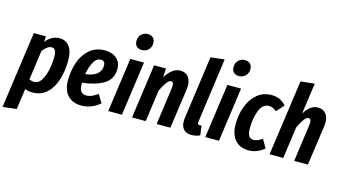

<svg xmlns="http://www.w3.org/2000/svg" viewBox="-123 -1197 3223 1815"><g transform="rotate(15 1488.0 -289.5)"><path d="M87 -530H205L203 -475Q259 -546 337 -546Q398 -546 433 -499Q468 -452 468 -366Q468 -264 442 -177.5Q416 -91 360 -37.5Q304 16 219 16Q182 16 145 3L117 205L-18 221ZM332 -363Q332 -407 320 -425.5Q308 -444 285 -444Q265 -444 242.5 -428Q220 -412 200 -385L160 -95Q186 -85 210 -85Q251 -85 278.5 -129.5Q306 -174 319 -238.5Q332 -303 332 -363Z M938 -410Q938 -306 858 -257.5Q778 -209 648 -194V-180Q648 -132 665.5 -110Q683 -88 717 -88Q745 -88 770.5 -99Q796 -110 829 -134L877 -53Q793 16 697 16Q611 16 562.5 -35.5Q514 -87 514 -185Q514 -279 543 -361.5Q572 -444 632 -495Q692 -546 780 -546Q853 -546 895.5 -507.5Q938 -469 938 -410ZM807 -405Q807 -451 766 -451Q723 -451 696 -402.5Q669 -354 656 -281Q807 -298 807 -405Z M1091 0H957L1031 -530H1165ZM1043 -709Q1043 -749 1068.5 -774.5Q1094 -800 1131 -800Q1165 -800 1184 -781Q1203 -762 1203 -730Q1203 -690 1177 -664.5Q1151 -639 1114 -639Q1080 -639 1061.5 -658Q1043 -677 1043 -709Z M1623 -424Q1623 -406 1620 -388L1565 0H1431L1482 -370Q1483 -377 1483 -390Q1483 -426 1459 -426Q1438 -426 1416 -396Q1394 -366 1367 -310L1324 0H1190L1264 -530H1380L1376 -444Q1407 -492 1441.5 -519Q1476 -546 1520 -546Q1567 -546 1595 -513.5Q1623 -481 1623 -424Z M1807 -125Q1806 -121 1806 -114Q1806 -94 1824 -94Q1834 -94 1844 -97L1857 -3Q1818 15 1774 15Q1724 15 1697.5 -13Q1671 -41 1671 -91Q1671 -100 1673 -120L1759 -741L1894 -756Z M2041 0H1907L1981 -530H2115ZM1993 -709Q1993 -749 2018.5 -774.5Q2044 -800 2081 -800Q2115 -800 2134 -781Q2153 -762 2153 -730Q2153 -690 2127 -664.5Q2101 -639 2064 -639Q2030 -639 2011.5 -658Q1993 -677 1993 -709Z M2554 -482 2488 -408Q2468 -425 2451 -432.5Q2434 -440 2414 -440Q2351 -440 2321.5 -363Q2292 -286 2292 -189Q2292 -137 2308 -114.5Q2324 -92 2354 -92Q2375 -92 2393 -100Q2411 -108 2438 -125L2486 -43Q2414 16 2333 16Q2248 16 2200 -39Q2152 -94 2152 -192Q2152 -285 2182 -366Q2212 -447 2270.5 -496.5Q2329 -546 2410 -546Q2456 -546 2491 -530Q2526 -514 2554 -482Z M2969 -424Q2969 -406 2966 -388L2911 0H2777L2828 -370Q2829 -377 2829 -390Q2829 -426 2805 -426Q2784 -426 2762 -396Q2740 -366 2713 -310L2670 0H2536L2640 -741L2776 -755L2733 -450Q2789 -546 2866 -546Q2913 -546 2941 -513.5Q2969 -481 2969 -424Z"/></g></svg>

Font: Fira Sans Compressed SemiBold
Style: Italic
Weight: 600
Width: 1
Italic angle: -8°
Designer: bBox Type GmbH & Carrois Corporate GbR & Edenspiekermann AG
Foundry: bBox Type GmbH & Carrois Corporate GbR & Edenspiekermann AG
Version: Version 4.301